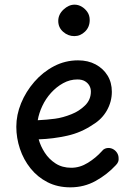

<svg xmlns="http://www.w3.org/2000/svg" viewBox="-20 -804 571 824"><path d="M282 0Q227 0 184 -22Q141 -44 111 -81.5Q81 -119 65.5 -165.5Q50 -212 50 -260Q50 -311 70.5 -361Q91 -411 127.5 -453Q164 -495 212 -520Q260 -545 315 -545Q358 -545 390.5 -527.5Q423 -510 441.5 -480Q460 -450 460 -410Q460 -368 439 -330.5Q418 -293 380 -270Q329 -235 268.5 -221.5Q208 -208 146 -206Q154 -177 172 -149Q190 -121 218.5 -102.5Q247 -84 286 -84Q323 -84 357.5 -105.5Q392 -127 417 -155Q423 -163 430.5 -166Q438 -169 445 -169Q457 -169 467 -163Q477 -157 483 -147Q489 -137 489 -125Q490 -117 487 -109.5Q484 -102 477 -95Q440 -55 390.5 -27.5Q341 0 282 0ZM142 -288Q182 -290 216 -294.5Q250 -299 287 -314Q320 -327 345 -351.5Q370 -376 370 -411Q370 -425 363.5 -436.5Q357 -448 344.5 -455.5Q332 -463 312 -463Q280 -463 251 -447Q222 -431 199 -405.5Q176 -380 161.5 -349Q147 -318 142 -288ZM299 -649Q272 -649 251 -667.5Q230 -686 230 -714Q230 -742 252.5 -763Q275 -784 300 -784Q316 -784 330.5 -775.5Q345 -767 355 -752.5Q365 -738 365 -718Q365 -688 345 -668.5Q325 -649 299 -649Z"/></svg>

Font: Playpen Sans
Style: Regular
Weight: 400
Designer: Laura Meseguer, Veronika Burian, José Scaglione, Kostas Bartsokas, Vera Evstafieva, Tom Grace, Yorlmar Campos
Foundry: TypeTogether
Version: Version 2.000